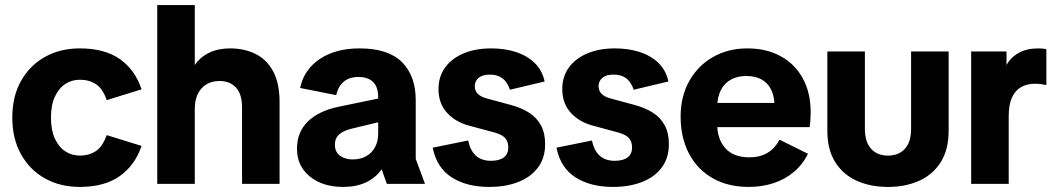

<svg xmlns="http://www.w3.org/2000/svg" viewBox="-20 -725 4160 757"><path d="M294.4 12Q217.5 12 157.6 -21.4Q97.6 -54.8 63 -116.4Q28.5 -178.1 28.5 -261.2Q28.5 -345.1 63 -406.2Q97.6 -467.4 157.6 -500.8Q217.5 -534.2 294.4 -534.2Q393.5 -534.2 453.3 -491.5Q513.1 -448.8 538.1 -372.7L400.7 -330.2Q385.2 -375.8 358.3 -393.2Q331.5 -410.6 295 -410.6Q263.1 -410.6 237.4 -393.8Q211.6 -376.9 196.3 -343.8Q180.9 -310.7 180.9 -261.2Q180.9 -211.8 196.3 -178.5Q211.6 -145.3 237.4 -128.4Q263.1 -111.5 295 -111.5Q330.8 -111.5 357.6 -129.1Q384.5 -146.6 400.7 -192.3L538.1 -149.8Q513.1 -74.6 452.9 -31.3Q392.7 12 294.4 12Z M600 0V-705H748V-468.6Q769.4 -500.2 804.8 -517.2Q840.2 -534.2 887.1 -534.2Q944.3 -534.2 988.3 -511.9Q1032.4 -489.7 1057.4 -442.9Q1082.3 -396.1 1082.3 -321.5V0H934.3V-301.1Q934.3 -354 910.4 -379.8Q886.5 -405.6 845.8 -405.6Q801.3 -405.6 774.7 -376.5Q748 -347.5 748 -294.7V0Z M1333.3 12Q1251.9 12 1201.5 -29.2Q1151 -70.3 1151 -138.1Q1151 -205.2 1194.6 -246.8Q1238.1 -288.4 1316.1 -304.3L1520.1 -346.7V-254.6L1367.8 -218.1Q1335.1 -210.1 1317.7 -195.5Q1300.4 -180.9 1300.4 -153.9Q1300.4 -126.1 1320.4 -111.2Q1340.4 -96.4 1370 -96.4Q1402.2 -96.4 1424.5 -109.4Q1446.8 -122.3 1458.9 -145.3Q1471.1 -168.3 1471.1 -197.7V-341.1Q1471.1 -381.5 1451.3 -401.5Q1431.4 -421.5 1392.8 -421.5Q1357 -421.5 1335.1 -402.9Q1313.2 -384.3 1305.5 -349.9L1163.1 -378.2Q1179.3 -451.9 1241.7 -493Q1304.1 -534.2 1397.8 -534.2Q1510.6 -534.2 1564.9 -480Q1619.1 -425.9 1619.1 -329.8V-98.3L1655.7 0H1505.1L1484.8 -57.6Q1461.3 -24.1 1423 -6Q1384.7 12 1333.3 12Z M1908.7 12Q1819.7 12 1760.8 -25.9Q1701.8 -63.7 1686 -142.7L1825.7 -171.1Q1834.6 -130.3 1856.9 -110.7Q1879.1 -91 1915.8 -91Q1949 -91 1966.5 -104.5Q1984.1 -118 1984.1 -143.9Q1984.1 -164.8 1973 -179.1Q1961.9 -193.3 1931.7 -202L1828.5 -229.9Q1774.6 -244.5 1741.7 -281.2Q1708.9 -317.8 1708.9 -374.1Q1708.9 -422.6 1734.7 -458.5Q1760.6 -494.4 1807.3 -514.3Q1854.1 -534.2 1916.9 -534.2Q1969.7 -534.2 2013.6 -520.1Q2057.6 -506 2087.5 -477.3Q2117.4 -448.7 2127.4 -403.8L1990.6 -371.2Q1980 -402.4 1960.5 -416.6Q1941 -430.9 1911.2 -430.9Q1882.2 -430.9 1867.1 -418.1Q1852 -405.3 1852 -385.6Q1852 -367.1 1863.1 -355.7Q1874.1 -344.3 1896.4 -337.6L1990 -312.3Q2035.1 -300.6 2065.8 -280.8Q2096.6 -261.1 2112.9 -230.6Q2129.3 -200 2129.3 -156.9Q2129.3 -102.3 2101.2 -64.6Q2073 -26.9 2023.3 -7.4Q1973.5 12 1908.7 12Z M2396.7 12Q2307.7 12 2248.8 -25.9Q2189.8 -63.7 2174 -142.7L2313.7 -171.1Q2322.6 -130.3 2344.9 -110.7Q2367.1 -91 2403.8 -91Q2437 -91 2454.5 -104.5Q2472.1 -118 2472.1 -143.9Q2472.1 -164.8 2461 -179.1Q2449.9 -193.3 2419.7 -202L2316.5 -229.9Q2262.6 -244.5 2229.7 -281.2Q2196.9 -317.8 2196.9 -374.1Q2196.9 -422.6 2222.7 -458.5Q2248.6 -494.4 2295.3 -514.3Q2342.1 -534.2 2404.9 -534.2Q2457.7 -534.2 2501.6 -520.1Q2545.6 -506 2575.5 -477.3Q2605.4 -448.7 2615.4 -403.8L2478.6 -371.2Q2468 -402.4 2448.5 -416.6Q2429 -430.9 2399.2 -430.9Q2370.2 -430.9 2355.1 -418.1Q2340 -405.3 2340 -385.6Q2340 -367.1 2351.1 -355.7Q2362.1 -344.3 2384.4 -337.6L2478 -312.3Q2523.1 -300.6 2553.8 -280.8Q2584.6 -261.1 2600.9 -230.6Q2617.3 -200 2617.3 -156.9Q2617.3 -102.3 2589.2 -64.6Q2561 -26.9 2511.3 -7.4Q2461.5 12 2396.7 12Z M2931.9 12Q2850.2 12 2789.8 -22.4Q2729.3 -56.9 2696.4 -119.6Q2663.5 -182.2 2663.5 -265.8Q2663.5 -344.8 2697.5 -405.4Q2731.4 -466 2791 -500.1Q2850.6 -534.2 2926.7 -534.2Q3001.8 -534.2 3058 -503.4Q3114.2 -472.7 3145.2 -416.1Q3176.2 -359.6 3176.2 -282.1Q3176.2 -267.8 3175.1 -251.2Q3174 -234.6 3172.3 -223.7H2733.2V-319.2H3078.3L3033.7 -303.4Q3034 -343.1 3020.9 -370.4Q3007.8 -397.8 2982.9 -411.6Q2958 -425.4 2921.8 -425.4Q2888.2 -425.4 2862.2 -411.4Q2836.1 -397.3 2821.8 -369.2Q2807.6 -341.1 2807.6 -299V-236.9Q2807.6 -177.2 2839.5 -141Q2871.4 -104.7 2935.1 -104.7Q2975.9 -104.7 3005.5 -122.1Q3035.2 -139.5 3053.3 -174.3L3165.5 -118.8Q3145.1 -76.7 3110.1 -47.2Q3075.1 -17.7 3029.9 -2.9Q2984.6 12 2931.9 12Z M3480.8 12Q3411.5 12 3357.6 -12.4Q3303.6 -36.9 3272.8 -86.1Q3242 -135.4 3242 -209.4V-522.2H3390V-217.4Q3390 -165.2 3414.5 -138.4Q3438.9 -111.5 3480.8 -111.5Q3523.3 -111.5 3547.8 -138.4Q3572.2 -165.2 3572.2 -217.4V-522.2H3720.2V-209.4Q3720.2 -135.4 3689.4 -86.1Q3658.6 -36.9 3604.4 -12.4Q3550.3 12 3480.8 12Z M3809 0V-522.2H3948.4V-468.5Q3964.4 -498.5 3996.3 -516.3Q4028.2 -534.2 4073.2 -534.2Q4082.5 -534.2 4090.8 -533.4Q4099.2 -532.6 4105.5 -530.6V-389.6Q4093.3 -392.3 4082.7 -393.5Q4072.1 -394.8 4059.5 -394.8Q4029.6 -394.8 4006.3 -381.8Q3982.9 -368.8 3970 -340.6Q3957 -312.3 3957 -266.2V0Z"/></svg>

Font: TikTok Sans Light
Style: Regular
Weight: 300
Version: Version 4.000